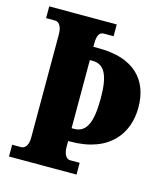

<svg xmlns="http://www.w3.org/2000/svg" viewBox="-107 -798 768 882"><g transform="rotate(15 276.5 -357.0)"><path d="M18 0H339V-56H293C277 -56 262 -74 262 -111V-139H271C462 -139 534 -251 534 -371C534 -502 455 -587 289 -587H262V-603C262 -643 273 -658 293 -658H339V-714H18V-658H62C76 -658 94 -643 94 -601V-109C94 -71 76 -56 62 -56H18ZM273 -200H262V-524H275C334 -524 356 -472 356 -367C356 -249 331 -200 273 -200Z"/></g></svg>

Font: Noto Serif Hebrew ExtraCondensed Black
Style: Regular
Weight: 900
Width: 2
Designer: Monotype Design Team
Foundry: Monotype Imaging Inc.
Version: Version 2.004